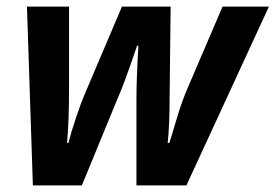

<svg xmlns="http://www.w3.org/2000/svg" viewBox="-20 -564 838 584"><path d="M62 -544H190V-295Q190 -197 184 -129H188Q196 -161 211.5 -207Q227 -253 237 -276L351 -544H499L496 -278Q496 -182 490 -129H495Q498 -137 516 -198Q534 -259 552 -299L657 -544H798L547 0H395V-260Q395 -325 401 -425H397L387 -396Q355 -303 340 -270L229 0H80Z"/></svg>

Font: Noto Sans Display
Style: Bold Italic
Weight: 700
Italic angle: -12°
Designer: Monotype Design team
Foundry: Monotype Imaging Inc.
Version: Version 1.000